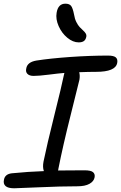

<svg xmlns="http://www.w3.org/2000/svg" viewBox="-28 -994 654 1037"><path d="M397 -765.1Q365.7 -765.1 335.4 -790.3Q305.2 -815.4 288.6 -853.3Q272 -891.1 277.8 -924.8Q285.6 -974.1 325.2 -974.1Q346.7 -974.1 356 -962.2Q365.2 -950.2 372.1 -915Q375.5 -892.6 384.3 -875Q393.1 -857.4 402.6 -847.4Q412.1 -837.4 421.1 -829.3Q430.2 -821.3 435.1 -813Q439.9 -804.7 438 -794.9Q434.6 -778.8 424.6 -772Q414.6 -765.1 397 -765.1ZM48.8 22.9Q15.6 22.9 2.2 11Q-11.2 -1 -6.8 -22Q-2 -53.7 36.1 -58.1Q124.5 -66.9 209 -69.8Q201.2 -90.8 207 -121.1Q225.6 -211.9 265.4 -371.1Q305.2 -530.3 316.9 -587.9Q317.4 -589.8 318.4 -594Q319.3 -598.1 319.8 -600.1Q289.1 -597.7 235.4 -590.8Q181.6 -584 153.8 -584Q130.9 -584 120.1 -595Q109.4 -606 113.8 -624Q119.1 -658.7 168.9 -667Q244.1 -678.7 351.8 -686.3Q459.5 -693.8 555.2 -693.8Q586.4 -693.8 597.7 -683.8Q608.9 -673.8 605 -653.8Q595.7 -606 491.2 -606Q451.7 -606 399.9 -604Q404.8 -585 400.9 -563Q396 -540.5 354 -374Q312 -207.5 287.1 -81.1Q287.1 -77.1 285.2 -73.2Q330.1 -74.2 428.2 -74.2Q462.9 -74.2 474.6 -64Q486.3 -53.7 482.9 -36.1Q479 -14.6 455.3 -1.2Q431.6 12.2 389.2 12.2Q299.3 12.2 181.9 17.6Q64.5 22.9 48.8 22.9Z"/></svg>

Font: Shantell Sans Bouncy
Style: Italic
Weight: 400
Italic angle: -11.31°
Designer: Stephen Nixon, Anya Danilova, Shantell Martin
Foundry: Arrow Type
Version: Version 1.006;[9816181b4]